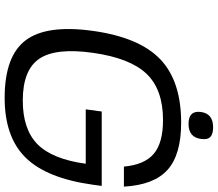

<svg xmlns="http://www.w3.org/2000/svg" viewBox="-74 -820 914 805"><g transform="rotate(90 382.5 -417.0)"><path d="M438 -320 447 -387H759L754 -350Q727 -156 640.5 -68Q554 20 390 20Q215 20 148.5 -68Q82 -156 109 -350Q136 -544 227.5 -632Q319 -720 494 -720Q628 -720 691.5 -663Q755 -606 762 -480H678Q670 -567 624 -605.5Q578 -644 483 -644Q355 -644 289 -575Q223 -506 201 -350Q179 -194 226 -125Q273 -56 401 -56Q522 -56 584.5 -118Q647 -180 666 -320ZM513 -854Q542 -854 554 -842Q566 -830 562 -803Q555 -751 499 -751Q442 -751 449 -803Q456 -854 513 -854Z"/></g></svg>

Font: Fivo Sans Modern
Style: Italic
Weight: 400
Designer: Alexander Slobzheninov
Foundry: Alexander Slobzheninov
Version: 1.0